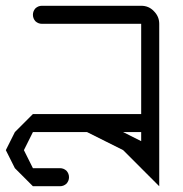

<svg xmlns="http://www.w3.org/2000/svg" viewBox="-614 -645 634 665"><path d="M-93.8 -312.5Q-106.4 -312.5 -116.2 -321.3Q-125 -331.1 -125 -343.8Q-125 -417 -125 -562.5Q-210.9 -562.5 -468.8 -562.5Q-481.4 -562.5 -491.2 -571.3Q-500 -581.1 -500 -593.8Q-500 -606.4 -491.2 -616.2Q-481.4 -625 -468.8 -625Q-354.5 -625 -125 -625Q-98.6 -625 -81.1 -606.4Q-62.5 -587.9 -62.5 -562.5Q-62.5 -489.3 -62.5 -343.8Q-62.5 -331.1 -71.3 -321.3Q-81.1 -312.5 -93.8 -312.5Z M-343.8 -187.5Q-356.4 -187.5 -366.2 -196.3Q-375 -206.1 -375 -218.8Q-375 -231.4 -366.2 -241.2Q-356.4 -250 -343.8 -250Q-270.5 -250 -125 -250Q-125 -273.4 -125 -343.8Q-125 -356.4 -116.2 -366.2Q-106.4 -375 -93.8 -375Q-81.1 -375 -71.3 -366.2Q-62.5 -356.4 -62.5 -343.8Q-62.5 -312.5 -62.5 -250Q-62.5 -223.6 -81.1 -206.1Q-98.6 -187.5 -125 -187.5Q-198.2 -187.5 -343.8 -187.5Z M-343.8 -187.5Q-356.4 -187.5 -366.2 -196.3Q-375 -206.1 -375 -218.8Q-375 -231.4 -366.2 -241.2Q-356.4 -250 -343.8 -250Q-270.5 -250 -125 -250Q-125 -273.4 -125 -343.8Q-125 -356.4 -116.2 -366.2Q-106.4 -375 -93.8 -375Q-81.1 -375 -71.3 -366.2Q-62.5 -356.4 -62.5 -343.8Q-62.5 -312.5 -62.5 -250Q-62.5 -223.6 -81.1 -206.1Q-98.6 -187.5 -125 -187.5Q-198.2 -187.5 -343.8 -187.5Z M-93.8 -312.5Q-106.4 -312.5 -116.2 -321.3Q-125 -331.1 -125 -343.8Q-125 -417 -125 -562.5Q-210.9 -562.5 -468.8 -562.5Q-481.4 -562.5 -491.2 -571.3Q-500 -581.1 -500 -593.8Q-500 -606.4 -491.2 -616.2Q-481.4 -625 -468.8 -625Q-354.5 -625 -125 -625Q-98.6 -625 -81.1 -606.4Q-62.5 -587.9 -62.5 -562.5Q-62.5 -489.3 -62.5 -343.8Q-62.5 -331.1 -71.3 -321.3Q-81.1 -312.5 -93.8 -312.5Z M-500 0Q-515.6 -15.6 -562.5 -62.5Q-570.3 -78.1 -593.8 -125Q-585.9 -140.6 -562.5 -187.5Q-546.9 -203.1 -500 -250Q-453.1 -250 -312.5 -250Q-265.6 -226.6 -125 -156.2Q-125 -203.1 -125 -343.8Q-125 -356.4 -116.2 -366.2Q-106.4 -375 -93.8 -375Q-81.1 -375 -71.3 -366.2Q-62.5 -356.4 -62.5 -343.8Q-62.5 -229.5 -62.5 0Q-93.8 -31.2 -187.5 -125Q-218.8 -140.6 -312.5 -187.5Q-359.4 -187.5 -500 -187.5Q-507.8 -171.9 -531.2 -125Q-523.4 -109.4 -500 -62.5Q-476.6 -62.5 -406.2 -62.5Q-393.6 -62.5 -383.8 -53.7Q-375 -43.9 -375 -31.2Q-375 -18.6 -383.8 -8.8Q-393.6 0 -406.2 0Q-437.5 0 -500 0Z"/></svg>

Font: conwrite
Style: Regular
Weight: 400
Designer: Willllllliam
Version: 1.0